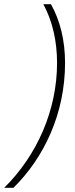

<svg xmlns="http://www.w3.org/2000/svg" viewBox="-86 -734 358 912"><path d="M-66 158H-22C122 16 223 -193 223 -435C223 -543 199 -638 156 -714H120C163 -634 185 -540 185 -435C185 -211 90 4 -66 158Z"/></svg>

Font: Noto Sans ExtraLight
Style: Italic
Weight: 200
Italic angle: -12°
Designer: Monotype Design Team
Foundry: Monotype Imaging Inc.
Version: Version 2.013